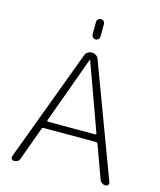

<svg xmlns="http://www.w3.org/2000/svg" viewBox="-134 -1028 934 1123"><g transform="rotate(15 333.0 -466.5)"><path d="M312 -909Q312 -919 319 -926Q326 -933 336 -933Q346 -933 353 -926Q360 -919 360 -909V-834Q360 -824 353 -817Q346 -810 336 -810Q326 -810 319 -817Q312 -824 312 -834ZM187 -281Q186 -278 188 -275.5Q190 -273 193 -273H478Q485 -273 483 -281L337 -685Q337 -686 335 -686Q334 -686 334 -685ZM59 0Q49 0 44 -7.5Q39 -15 42 -24L295 -702Q299 -715 310.5 -722.5Q322 -730 336 -730Q350 -730 361.5 -722.5Q373 -715 377 -702L630 -25Q634 -16 628.5 -8Q623 0 613 0Q601 0 591 -7Q581 -14 577 -25L505 -223Q502 -231 493 -231H178Q169 -231 166 -223L94 -25Q86 0 59 0Z"/></g></svg>

Font: Rounded Mplus 1c Light
Style: Regular
Weight: 300
Version: Version 1.059.20150529